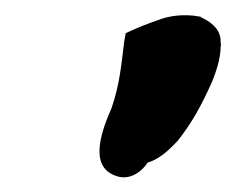

<svg xmlns="http://www.w3.org/2000/svg" viewBox="-20 -696 313 255"><path d="M128 -552C111 -514 99 -470 139 -461C155 -458 169 -469 176 -480C190 -484 203 -495 215 -508L216 -509C235 -533 247 -555 261 -586C267 -600 273 -619 273 -633C274 -637 273 -639 273 -640V-643C272 -659 258 -668 247 -673L246 -674H245C224 -678 204 -675 189 -669C177 -665 162 -659 147 -652L145 -641C141 -609 139 -584 128 -552Z"/></svg>

Font: Vapor
Style: BdObl
Weight: 700
Foundry: Cannot Into Space Fonts
Version: Version 0.179